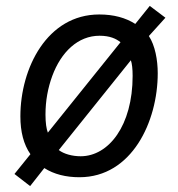

<svg xmlns="http://www.w3.org/2000/svg" viewBox="-20 -592 603 650"><path d="M130 -23C163 -2 203 8 249 8C426 8 514 -180 514 -344C514 -389 505 -438 484 -470L540 -532L487 -572L438 -511C405 -532 365 -543 316 -543C140 -543 49 -362 49 -198C49 -146 60 -103 83 -70L29 -3L82 38ZM142 -143C137 -156 134 -176 134 -204C134 -251 142 -294 157 -335C187 -416 244 -471 317 -471C352 -471 373 -461 388 -449ZM253 -63C224 -63 196 -71 179 -84L423 -388C427 -377 429 -358 429 -335C429 -167 348 -63 253 -63Z"/></svg>

Font: BC Sans
Style: Italic
Weight: 400
Italic angle: -12°
Designer: Monotype Design Team
Designer: Province of B.C.
Foundry: Monotype Imaging Inc.
Version: Version 2.000;GOOG;noto-source:20170915:90ef993387c0